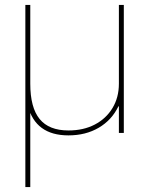

<svg xmlns="http://www.w3.org/2000/svg" viewBox="-20 -540 592 780"><path d="M83 220V-520H103V-200Q103 -103 141 -56.5Q179 -10 258 -10Q319 -10 365 -34Q411 -58 437 -101Q463 -144 463 -200V-520H483V0H463V-108H461Q434 -52 381 -21Q328 10 258 10Q124 10 93 -111H103V220Z"/></svg>

Font: M PLUS 2 Thin
Style: Regular
Weight: 100
Designer: Coji Morishita
Foundry: UNDERFOREST DESIGN
Version: Version 1.001